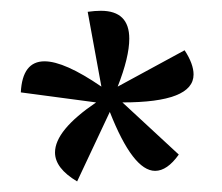

<svg xmlns="http://www.w3.org/2000/svg" viewBox="-20 -602 411 356"><path d="M123 -265.6Q82 -290 82 -319.3Q82 -360.4 158.2 -412.1L18.6 -430.7Q21.5 -488.3 62.5 -488.3Q99.6 -488.3 168 -441.4L142.6 -580.1Q156.2 -582 167 -582Q219.7 -582 219.7 -530.3Q219.7 -496.1 198.2 -441.4L322.3 -508.8Q338.9 -483.4 338.9 -463.9Q338.9 -412.1 207 -412.1L311.5 -315.4Q290 -285.2 267.6 -285.2Q226.6 -285.2 183.6 -394.5Z"/></svg>

Font: Almanac
Style: Regular
Weight: 400
Designer: Eden's Almanac
Version: Version 3.501;March 28, 2021;FontCreator 13.0.0.2683 64-bit